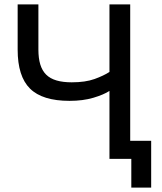

<svg xmlns="http://www.w3.org/2000/svg" viewBox="-20 -720 735 870"><path d="M476 0V-308Q450 -291 403 -277Q356 -263 295 -263Q172 -263 116 -318.5Q60 -374 60 -495V-700H154V-495Q154 -456 162.5 -428Q171 -400 189 -382Q207 -364 236 -355.5Q265 -347 305 -347Q367 -347 408.5 -362Q450 -377 476 -394V-700H570V-82H665V130H575V0Z"/></svg>

Font: Golos Text VF
Style: Regular
Weight: 400
Designer: A.Korolkova, Vitaly Kuzmin
Foundry: ParaType Ltd
Version: Version 2.003